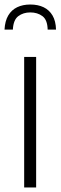

<svg xmlns="http://www.w3.org/2000/svg" viewBox="-42 -830 268 850"><path d="M65 0V-578H118V0ZM-22 -699Q-20 -737 -5.5 -761.5Q9 -786 34 -798Q59 -810 92 -810Q126 -810 151 -798Q176 -786 190.5 -761.5Q205 -737 206 -699H169Q168 -742 146 -758.5Q124 -775 92 -775Q61 -775 39 -758.5Q17 -742 15 -699Z"/></svg>

Font: Oswald ExtraLight
Style: Regular
Weight: 250
Designer: Vernon Adams
Foundry: Vernon Adams
Version: Version 4.103;gftools[0.9.33.dev8+g029e19f]